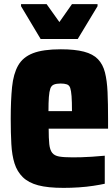

<svg xmlns="http://www.w3.org/2000/svg" viewBox="-20 -829 544 931"><path d="M288 82Q212 82 165 69.5Q118 57 90.5 30Q63 3 50.5 -36.5Q38 -76 35 -130.5Q32 -185 32 -253Q32 -343 38.5 -407Q45 -471 68 -511.5Q91 -552 140 -571Q189 -590 275 -590Q343 -590 387 -578.5Q431 -567 455 -542Q479 -517 489 -477.5Q499 -438 501.5 -382.5Q504 -327 504 -253V-205H216Q216 -158 219 -130Q222 -102 233 -88Q244 -74 267 -70Q290 -66 331 -66Q350 -66 373 -66.5Q396 -67 425.5 -69Q455 -71 488 -74V62Q465 67 432.5 72Q400 77 362.5 79.5Q325 82 288 82ZM329 -273V-290Q329 -336 327 -362.5Q325 -389 320.5 -402.5Q316 -416 304 -420Q292 -424 274 -424Q254 -424 241.5 -419Q229 -414 224 -399.5Q219 -385 217 -358.5Q215 -332 215 -290H342ZM177 -640 82 -799V-809H206L268 -722L329 -809H453V-799L357 -640Z"/></svg>

Font: Farlight84_Sys_V01
Style: Bold
Weight: 700
Designer: Monotype Design Team, Nadine Chahine and Nizar Qandah
Foundry: Monotype Imaging Inc.
Version: Version 2.004;October 31, 2024;FontCreator 14.0.0.2814 64-bi